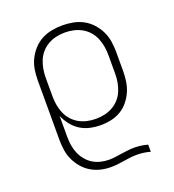

<svg xmlns="http://www.w3.org/2000/svg" viewBox="-136 -634 872 962"><g transform="rotate(-20 300.0 -152.5)"><path d="M292 223Q264 223 237 216.5Q210 210 186 195.5Q162 181 144 159.5Q126 138 114.5 113Q103 88 99 60.5Q95 33 95 5V-310Q95 -339 99.5 -367.5Q104 -396 116.5 -421.5Q129 -447 148.5 -468.5Q168 -490 193 -503.5Q218 -517 246.5 -522.5Q275 -528 304 -528Q333 -528 361.5 -522.5Q390 -517 415 -503.5Q440 -490 459.5 -468.5Q479 -447 491.5 -421.5Q504 -396 508.5 -367.5Q513 -339 513 -310V-210Q513 -182 509 -154.5Q505 -127 494 -101.5Q483 -76 465 -54Q447 -32 423.5 -18Q400 -4 372.5 2Q345 8 317 8Q288 8 260 2Q232 -4 208 -19Q184 -34 166 -57Q148 -80 137 -106V5Q137 28 140.5 50.5Q144 73 152.5 93.5Q161 114 175.5 132Q190 150 209 162Q228 174 250.5 179.5Q273 185 296 185Q313 185 330.5 182.5Q348 180 365 177.5Q382 175 399.5 173Q417 171 434 171Q452 171 470 173.5Q488 176 505 181V219Q488 214 470 211.5Q452 209 434 209Q416 209 398.5 211Q381 213 363 216Q345 219 327.5 221Q310 223 292 223ZM304 -30Q327 -30 350 -35Q373 -40 393.5 -51.5Q414 -63 429.5 -80.5Q445 -98 454 -119.5Q463 -141 467 -164Q471 -187 471 -210V-310Q471 -333 467 -356Q463 -379 454 -400.5Q445 -422 429.5 -439.5Q414 -457 393.5 -468.5Q373 -480 350 -485Q327 -490 304 -490Q281 -490 258 -485Q235 -480 214.5 -468.5Q194 -457 178.5 -439.5Q163 -422 154 -400.5Q145 -379 141 -356Q137 -333 137 -310V-210Q137 -187 141 -164Q145 -141 154 -119.5Q163 -98 178.5 -80.5Q194 -63 214.5 -51.5Q235 -40 258 -35Q281 -30 304 -30Z"/></g></svg>

Font: Iosevka Extralight Extended
Style: Regular
Weight: 200
Width: 7
Monospace: yes
Designer: Belleve Invis
Foundry: Belleve Invis
Version: Version 32.5.0; ttfautohint (v1.8.4)